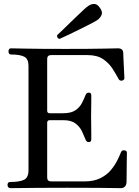

<svg xmlns="http://www.w3.org/2000/svg" viewBox="-20 -977 723 997"><path d="M33 0Q27 0 23 -5Q19 -10 19 -16Q19 -32 33 -32Q80 -32 104 -43Q128 -54 128 -93V-635Q128 -671 106 -682.5Q84 -694 37 -694Q30 -694 27 -699Q24 -704 24 -711Q24 -716 27 -721Q30 -726 37 -726Q45 -726 115.5 -724.5Q186 -723 320 -723Q448 -723 517 -724.5Q586 -726 593 -726Q619 -726 620 -702Q620 -693 621 -673.5Q622 -654 623 -632Q624 -610 625 -593Q626 -576 626 -572Q626 -561 613 -558Q607 -558 603 -559.5Q599 -561 595 -568Q582 -593 563.5 -621.5Q545 -650 514.5 -670.5Q484 -691 434 -691H246Q225 -691 225 -671V-402Q225 -389 238 -389H308Q350 -389 372.5 -405Q395 -421 406 -443Q417 -465 424 -483Q429 -496 441 -496Q454 -496 454 -482Q454 -475 454 -455.5Q454 -436 453.5 -413Q453 -390 453 -370Q453 -351 453.5 -326.5Q454 -302 454 -282Q454 -262 454 -254Q454 -239 441 -239Q429 -239 424 -253Q417 -271 406 -294.5Q395 -318 372.5 -335.5Q350 -353 308 -353H238Q225 -353 225 -339V-55Q225 -35 246 -35H419Q467 -35 500.5 -51.5Q534 -68 555 -93Q576 -118 588.5 -143Q601 -168 608 -186Q611 -194 616 -195.5Q621 -197 627 -196Q635 -195 637 -191Q639 -187 639 -182Q639 -178 638.5 -158Q638 -138 638 -111.5Q638 -85 637.5 -62.5Q637 -40 637 -31Q635 0 606 0Q600 0 572.5 -0.5Q545 -1 486.5 -1.5Q428 -2 329 -2Q246 -2 181.5 -1.5Q117 -1 78.5 -0.5Q40 0 33 0ZM289 -775Q282 -776 278.5 -782Q275 -788 277 -795Q280 -797 295 -811.5Q310 -826 331 -846.5Q352 -867 374 -888Q396 -909 413 -925Q430 -941 437 -945Q451 -956 468 -956.5Q485 -957 499 -936Q514 -916 507.5 -900Q501 -884 487 -874Q480 -869 459.5 -858Q439 -847 411.5 -833.5Q384 -820 357.5 -807Q331 -794 312 -785.5Q293 -777 289 -775Z"/></svg>

Font: Zen Old Mincho Medium
Style: Regular
Weight: 500
Designer: Yoshimichi Ohira
Foundry: Positype
Version: Version 1.500